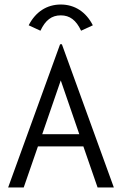

<svg xmlns="http://www.w3.org/2000/svg" viewBox="-20 -830 540 850"><path d="M159 -694C181 -741 209 -762 249 -762C289 -762 317 -741 339 -694L391 -718C361 -777 311 -810 249 -810C187 -810 137 -777 107 -718ZM412 0H484L254 -634H246L16 0H85L148 -182H349ZM249 -474 331 -236H167Z"/></svg>

Font: Inconsolata
Style: Regular
Weight: 400
Monospace: yes
Designer: Raph Levien, Cyreal, Brenton Simpson
Foundry: Raph Levien, Cyreal, Google
Version: Version 3.100